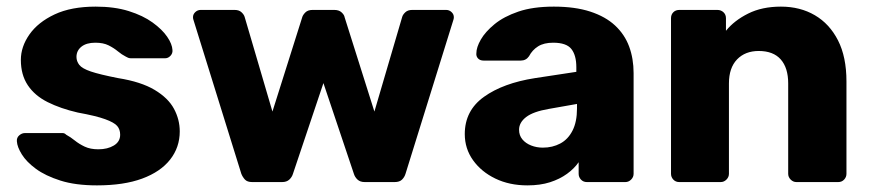

<svg xmlns="http://www.w3.org/2000/svg" viewBox="-20 -550 2631 580"><path d="M273 10Q208 10 162.5 -4.5Q117 -19 88.5 -40Q60 -61 46 -83.5Q32 -106 31 -123Q30 -134 38 -141Q46 -148 55 -148H169Q172 -148 174.5 -147Q177 -146 180 -143Q193 -136 206 -125.5Q219 -115 236 -107Q253 -99 277 -99Q305 -99 324 -110.5Q343 -122 343 -143Q343 -159 334 -169.5Q325 -180 297.5 -190Q270 -200 215 -210Q163 -222 124 -241.5Q85 -261 64 -292.5Q43 -324 43 -369Q43 -409 69 -446Q95 -483 145 -506.5Q195 -530 269 -530Q326 -530 369 -516.5Q412 -503 441 -482Q470 -461 485 -439Q500 -417 501 -399Q502 -389 495 -381.5Q488 -374 479 -374H375Q371 -374 367 -375.5Q363 -377 360 -379Q348 -385 336 -395Q324 -405 308 -413Q292 -421 268 -421Q241 -421 226 -409Q211 -397 211 -378Q211 -365 219.5 -354Q228 -343 254.5 -334Q281 -325 337 -314Q406 -303 447 -278.5Q488 -254 505.5 -221.5Q523 -189 523 -153Q523 -105 494 -68Q465 -31 409.5 -10.5Q354 10 273 10Z M742 0Q727 0 720 -7.5Q713 -15 709 -25L565 -488Q563 -493 563 -498Q563 -507 570 -513.5Q577 -520 586 -520H689Q702 -520 709.5 -513Q717 -506 719 -499L803 -213L893 -498Q895 -505 902.5 -512.5Q910 -520 924 -520H990Q1004 -520 1012 -512.5Q1020 -505 1021 -498L1111 -213L1195 -499Q1197 -506 1204.5 -513Q1212 -520 1225 -520H1328Q1337 -520 1344 -513.5Q1351 -507 1351 -498Q1351 -493 1349 -488L1205 -25Q1202 -15 1194.5 -7.5Q1187 0 1172 0H1082Q1068 0 1060 -7.5Q1052 -15 1049 -25L957 -299L865 -25Q862 -15 854 -7.5Q846 0 832 0Z M1573 10Q1519 10 1476.5 -10.5Q1434 -31 1409 -66Q1384 -101 1384 -145Q1384 -216 1442 -257.5Q1500 -299 1596 -314L1721 -333V-347Q1721 -383 1706 -402Q1691 -421 1651 -421Q1623 -421 1605.5 -410Q1588 -399 1578 -380Q1569 -367 1553 -367H1441Q1430 -367 1424 -373.5Q1418 -380 1419 -389Q1419 -407 1432.5 -430.5Q1446 -454 1474 -477Q1502 -500 1546 -515Q1590 -530 1653 -530Q1717 -530 1763 -515Q1809 -500 1838 -473Q1867 -446 1880.5 -409.5Q1894 -373 1894 -329V-25Q1894 -15 1886.5 -7.5Q1879 0 1869 0H1753Q1742 0 1735 -7.5Q1728 -15 1728 -25V-60Q1715 -41 1693 -25Q1671 -9 1641.5 0.5Q1612 10 1573 10ZM1620 -104Q1649 -104 1672.5 -116.5Q1696 -129 1709.5 -155.5Q1723 -182 1723 -222V-236L1638 -221Q1591 -213 1569.5 -196.5Q1548 -180 1548 -158Q1548 -141 1558 -129Q1568 -117 1584.5 -110.5Q1601 -104 1620 -104Z M2032 0Q2021 0 2014 -7.5Q2007 -15 2007 -25V-495Q2007 -506 2014 -513Q2021 -520 2032 -520H2147Q2158 -520 2165.5 -513Q2173 -506 2173 -495V-457Q2198 -488 2240 -509Q2282 -530 2339 -530Q2397 -530 2441.5 -504Q2486 -478 2511.5 -428Q2537 -378 2537 -304V-25Q2537 -15 2530 -7.5Q2523 0 2512 0H2386Q2376 0 2368.5 -7.5Q2361 -15 2361 -25V-298Q2361 -345 2338.5 -370.5Q2316 -396 2272 -396Q2231 -396 2206.5 -370.5Q2182 -345 2182 -298V-25Q2182 -15 2174.5 -7.5Q2167 0 2157 0Z"/></svg>

Font: Rubik Light
Style: Bold
Weight: 700
Version: Version 2.104